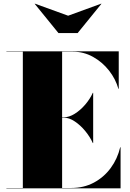

<svg xmlns="http://www.w3.org/2000/svg" viewBox="-20 -1031 710 1051"><path d="M353 -945 534 -1011 535 -1010 405 -850H300L170 -1010L171 -1011ZM488 -248Q473 -281.5 446.8 -313.5Q420.5 -345.5 389.5 -366.2Q358.5 -387 330 -387H320V-2H370Q438.5 -2 493.5 -31.2Q548.5 -60.5 585.8 -111Q623 -161.5 638 -225H640V0H15V-2H105V-748H15V-750H630V-545H628Q613 -598.5 576.8 -644.8Q540.5 -691 489.5 -719.5Q438.5 -748 380 -748H320V-389H330Q358.5 -389 389.5 -408.5Q420.5 -428 446.8 -458.8Q473 -489.5 488 -523H490V-248Z"/></svg>

Font: Bodoni* 96pt Fatface
Style: Regular
Weight: 900
Version: Version 2.3